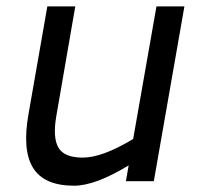

<svg xmlns="http://www.w3.org/2000/svg" viewBox="-20 -570 633 604"><path d="M472.2 -549.8H560.1L463.9 0H376L384.8 -49.8Q279.8 14.2 212.9 14.2Q118.7 14.2 84 -42Q49.3 -98.1 69.8 -211.9L128.9 -549.8H216.8L157.2 -205.1Q145.5 -137.7 163.6 -106Q181.6 -74.2 240.2 -74.2Q302.2 -74.2 398.9 -132.8Z"/></svg>

Font: Stilu
Style: Italic
Weight: 400
Italic angle: -10°
Designer: Genilson Lima Santos
Foundry: Genilson Lima Santos
Version: Version 1.200;PS 001.200;hotconv 1.0.88;makeotf.lib2.5.64775